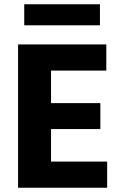

<svg xmlns="http://www.w3.org/2000/svg" viewBox="-20 -883 584 903"><path d="M450 -764H94V-863H450ZM484 0H65V-674H480V-551H220V-398H452V-276H220V-123H484Z"/></svg>

Font: Hind Vadodara
Style: Bold
Weight: 700
Designer: Hitesh Malaviya
Foundry: Indian Type Foundry
Version: Version 0.702;PS 1.0;hotconv 1.0.81;makeotf.lib2.5.63406